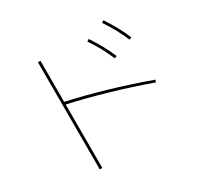

<svg xmlns="http://www.w3.org/2000/svg" viewBox="-177 -1024 1353 1304"><g transform="rotate(-30 500.0 -372.5)"><path d="M717 -542Q695 -593 670 -639.5Q645 -686 612 -734L629 -745Q661 -696 687 -649.5Q713 -603 735 -550ZM867 -602Q845 -653 820 -699.5Q795 -746 762 -794L779 -805Q811 -756 837 -709.5Q863 -663 885 -610ZM877 -261Q720 -317 561 -363Q402 -409 259 -440L263 -460Q407 -429 567.5 -382Q728 -335 883 -279ZM251 60V-780H271V60Z"/></g></svg>

Font: M PLUS 1 Thin
Style: Regular
Weight: 100
Designer: Coji Morishita
Foundry: UNDERFOREST DESIGN
Version: Version 1.001